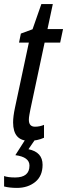

<svg xmlns="http://www.w3.org/2000/svg" viewBox="-40 -678 328 938"><path d="M102 10Q142 10 175 -5V-68Q154 -59 131 -59Q101 -59 101 -93Q101 -103 103.5 -117Q106 -131 109 -146L178 -470H254L268 -536H192L218 -658H162L119 -535L62 -514L53 -470H101L33 -151Q24 -109 24 -80Q24 10 102 10ZM43 240Q96 240 132 211Q168 182 168 127Q168 65 99 51L134 0H86L35 80Q104 89 104 131Q104 189 34 189Q-1 189 -20 182V233Q7 240 43 240Z"/></svg>

Font: Noto Sans UI Condensed
Style: Italic
Weight: 400
Width: 3
Italic angle: -12°
Designer: Monotype Design Team
Foundry: Monotype Imaging Inc.
Version: Version 1.901